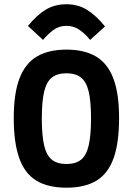

<svg xmlns="http://www.w3.org/2000/svg" viewBox="-20 -870 622 899"><path d="M291 8.8Q204.6 8.8 150.1 -24.4Q95.7 -57.6 70.1 -129.6Q44.4 -201.7 44.4 -316.9Q44.4 -432.6 71.3 -502.9Q98.1 -573.2 152.8 -605.5Q207.5 -637.7 291 -637.7Q375 -637.7 429.4 -605.5Q483.9 -573.2 510.7 -502.9Q537.6 -432.6 537.6 -316.9Q537.6 -201.7 512 -129.6Q486.3 -57.6 432.1 -24.4Q377.9 8.8 291 8.8ZM291 -102.1Q335 -102.1 359.9 -122.6Q384.8 -143.1 395.5 -189.9Q406.2 -236.8 406.2 -315.4Q406.2 -395 395.3 -441.2Q384.3 -487.3 359.1 -507.1Q334 -526.9 291 -526.9Q248.5 -526.9 223.1 -507.1Q197.8 -487.3 186.8 -441.2Q175.8 -395 175.8 -315.4Q175.8 -236.8 186.5 -189.9Q197.3 -143.1 222.4 -122.6Q247.6 -102.1 291 -102.1ZM181.6 -683.1 110.8 -748.5Q151.9 -799.3 194.1 -824.7Q236.3 -850.1 291 -850.1Q345.7 -850.1 388.2 -823.5Q430.7 -796.9 471.7 -746.1L401.9 -683.1Q381.3 -709 353.8 -729Q326.2 -749 291 -749Q255.9 -749 229.2 -729Q202.6 -709 181.6 -683.1Z"/></svg>

Font: Anaheim
Style: Bold
Weight: 700
Version: Version 2.001